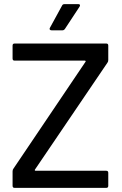

<svg xmlns="http://www.w3.org/2000/svg" viewBox="-20 -911 591 931"><path d="M41 -10V-80Q41 -88 45 -93L395 -612Q396 -613 395 -615Q394 -617 392 -617H51Q41 -617 41 -627V-690Q41 -700 51 -700H495Q505 -700 505 -690V-620Q505 -612 501 -607L149 -88Q148 -87 149 -85Q150 -83 152 -83H495Q505 -83 505 -73V-10Q505 0 495 0H51Q41 0 41 -10ZM222 -776 281 -884Q284 -891 293 -891H360Q366 -891 367.5 -887.5Q369 -884 366 -879L295 -771Q290 -764 283 -764H230Q224 -764 221.5 -767.5Q219 -771 222 -776Z"/></svg>

Font: Amber EN Medium
Style: Regular
Weight: 500
Designer: Jeremy Tribby
Foundry: Tribby Type Co.
Version: Version 1.403 November 24, 2021